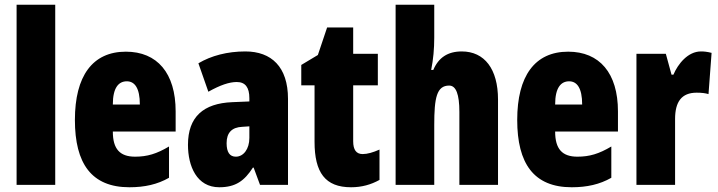

<svg xmlns="http://www.w3.org/2000/svg" viewBox="-20 -780 3030 810"><path d="M213 0V-760H50V0Z M511 -562C370 -562 296 -459 296 -274C296 -90 366 10 526 10C590 10 644 -2 693 -30V-162C641 -131 601 -119 550 -119C486 -119 456 -151 456 -225H721V-310C721 -472 643 -562 511 -562ZM515 -437C548 -437 570 -409 570 -339H456C456 -411 481 -437 515 -437Z M1015 -563C939 -563 871 -545 817 -513L859 -393C909 -421 947 -434 979 -434C1015 -434 1032 -411 1032 -366V-352L960 -349C838 -344 773 -287 773 -169C773 -79 810 10 905 10C974 10 1011 -17 1047 -73H1050L1077 0H1195V-363C1195 -498 1125 -563 1015 -563ZM1002 -245 1032 -247V-198C1032 -151 1007 -119 975 -119C949 -119 936 -138 936 -176C936 -220 958 -243 1002 -245Z M1510 -130C1483 -130 1470 -148 1470 -184V-420H1574V-553H1470V-664H1360L1321 -548L1251 -506V-420H1307V-182C1307 -52 1352 10 1461 10C1506 10 1545 -1 1581 -21V-149C1554 -137 1530 -130 1510 -130Z M1812 -621V-760H1649V0H1812V-253C1812 -367 1822 -419 1875 -419C1904 -419 1918 -382 1918 -308V0H2081V-360C2081 -489 2024 -563 1928 -563C1869 -563 1830 -537 1808 -485H1799C1808 -529 1812 -575 1812 -621Z M2377 -562C2236 -562 2162 -459 2162 -274C2162 -90 2232 10 2392 10C2456 10 2510 -2 2559 -30V-162C2507 -131 2467 -119 2416 -119C2352 -119 2322 -151 2322 -225H2587V-310C2587 -472 2509 -562 2377 -562ZM2381 -437C2414 -437 2436 -409 2436 -339H2322C2322 -411 2347 -437 2381 -437Z M2937 -563C2882 -563 2840 -510 2821 -465H2813L2789 -553H2665V0H2828V-278C2828 -350 2855 -389 2919 -389C2940 -389 2956 -387 2969 -383L2982 -557C2962 -562 2950 -563 2937 -563Z"/></svg>

Font: Noto Sans Bengali ExtraCondensed Black
Style: Regular
Weight: 900
Width: 2
Designer: Joana Ranito - Universal Thirst; Jelle Bosma - Monotype Design Team
Foundry: Universal Thirst ehf.
Version: Version 3.000